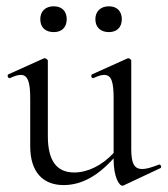

<svg xmlns="http://www.w3.org/2000/svg" viewBox="-20 -580 533 610"><path d="M182 8C237 8 289 -19 341 -77V-73C341 -19 358 10 369 10C370 10 371 10 373 9L490 -46C495 -49 490 -59 485 -57C461 -48 445 -43 432 -43C406 -43 397 -61 397 -107V-387C397 -391 391 -395 387 -395C386 -395 386 -395 384 -394L273 -344C267 -342 271 -329 277 -332C292 -339 303 -342 311 -342C334 -342 341 -320 341 -268V-94C304 -54 258 -32 216 -32C160 -32 132 -69 132 -148V-387C132 -391 125 -395 122 -395C120 -395 120 -395 118 -394L7 -344C1 -342 6 -329 12 -332C27 -339 37 -342 46 -342C68 -342 76 -320 76 -268V-115C76 -34 116 8 182 8ZM151 -478C176 -478 192 -493 192 -519C192 -544 177 -560 151 -560C125 -560 108 -545 108 -519C108 -493 124 -478 151 -478ZM326 -478C351 -478 367 -493 367 -519C367 -544 352 -560 326 -560C301 -560 283 -545 283 -519C283 -493 300 -478 326 -478Z"/></svg>

Font: Cormorant Garamond
Style: Regular
Weight: 400
Designer: Christian Thalmann (Catharsis Fonts)
Foundry: Catharsis Fonts
Version: Version 4.002;Glyphs 3.4 (3410)